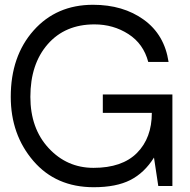

<svg xmlns="http://www.w3.org/2000/svg" viewBox="-20 -778 795 803"><path d="M701 -383V-302V0H642L624 -119Q584 -55 525 -25Q466 5 372 5Q214 5 119.5 -105Q25 -215 25 -373Q25 -543 120.5 -650.5Q216 -758 369 -758Q495 -758 581.5 -695.5Q668 -633 685 -519H600Q580 -595 517 -635.5Q454 -676 375 -676Q252 -676 179.5 -593Q107 -510 107 -373Q107 -241 183.5 -158.5Q260 -76 371 -76Q491 -76 553 -138.5Q615 -201 615 -306H410V-383Z"/></svg>

Font: Oakes Grotesk
Style: Regular
Weight: 400
Designer: Samuel Oakes
Foundry: Samuel Oakes
Version: Version 1.000;PS 001.000;hotconv 1.0.88;makeotf.lib2.5.64775